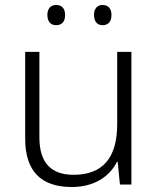

<svg xmlns="http://www.w3.org/2000/svg" viewBox="-20 -740 636 770"><path d="M170 -680C170 -654 183 -639 205 -639C229 -639 241 -654 241 -680C241 -705 229 -720 205 -720C183 -720 170 -705 170 -680ZM357 -680C357 -654 370 -639 391 -639C415 -639 427 -654 427 -680C427 -705 415 -720 391 -720C370 -720 357 -705 357 -680ZM507 -532H450V-242C450 -107 392 -39 275 -39C185 -39 138 -87 138 -189V-532H81V-184C81 -53 145 10 268 10C359 10 420 -33 449 -91H452L461 0H507Z"/></svg>

Font: Noto Sans Gujarati Light
Style: Regular
Weight: 300
Designer: Jelle Bosma - Monotype Design Team, Universal Thirst
Foundry: Monotype Imaging Inc.
Version: Version 2.106